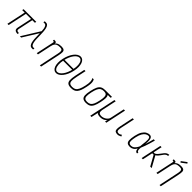

<svg xmlns="http://www.w3.org/2000/svg" viewBox="577 -3052 5446 5446"><g transform="rotate(45 3300.0 -329.0)"><path d="M485 0Q406 0 375 -33.5Q344 -67 360 -138L462 -618H615L605 -572H97L107 -618H615L605 -572H502L409 -134Q402 -100 406.5 -80.5Q411 -61 431.5 -53.5Q452 -46 491 -46ZM75 0 201 -593H251L125 0Z M1056 0Q1008 0 980.5 -32Q953 -64 939.5 -117.5Q926 -171 921.5 -238Q917 -305 916 -377Q915 -449 912.5 -516Q910 -583 900.5 -636.5Q891 -690 869 -722Q847 -754 807 -754H765L774 -800H822Q869 -800 896.5 -768Q924 -736 937 -682.5Q950 -629 954.5 -562Q959 -495 960.5 -423Q962 -351 964.5 -284Q967 -217 977 -163.5Q987 -110 1009.5 -78Q1032 -46 1072 -46H1114L1104 0ZM575 0 929 -571 932 -492 627 0Z M1559 182 1683 -405Q1698 -473 1697 -512.5Q1696 -552 1674 -569Q1652 -586 1601 -586Q1537 -586 1495.5 -571.5Q1454 -557 1429.5 -519.5Q1405 -482 1390 -412L1302 0H1252L1360 -508L1419 -556Q1444 -584 1472 -600.5Q1500 -617 1534.5 -624.5Q1569 -632 1612 -632Q1684 -632 1716 -609.5Q1748 -587 1749.5 -536.5Q1751 -486 1733 -401L1609 182ZM1361 -510Q1368 -541 1369 -554.5Q1370 -568 1360.5 -572Q1351 -576 1325 -576L1330 -618Q1357 -618 1376.5 -616.5Q1396 -615 1407 -609Q1418 -603 1421.5 -589.5Q1425 -576 1420 -552Z M2036 14Q1986 14 1949 -16Q1912 -46 1891.5 -101.5Q1871 -157 1869 -233.5Q1867 -310 1887 -404Q1907 -496 1940.5 -571.5Q1974 -647 2016.5 -701Q2059 -755 2107 -784.5Q2155 -814 2203 -814Q2253 -814 2289.5 -784Q2326 -754 2347 -698.5Q2368 -643 2370 -566.5Q2372 -490 2352 -396Q2332 -304 2298.5 -228.5Q2265 -153 2222 -99Q2179 -45 2131.5 -15.5Q2084 14 2036 14ZM2037 -32Q2075 -32 2114.5 -58.5Q2154 -85 2190.5 -134.5Q2227 -184 2256 -252Q2285 -320 2303 -404Q2327 -514 2320 -595.5Q2313 -677 2282 -722.5Q2251 -768 2202 -768Q2164 -768 2124.5 -741.5Q2085 -715 2048.5 -665.5Q2012 -616 1983 -548Q1954 -480 1936 -396Q1913 -287 1919.5 -205Q1926 -123 1957 -77.5Q1988 -32 2037 -32ZM1909 -377 1919 -423H2334L2324 -377Z M2636 14Q2549 14 2505.5 -17.5Q2462 -49 2457 -123.5Q2452 -198 2479 -326L2541 -618H2591L2528 -322Q2505 -211 2506.5 -148Q2508 -85 2540 -58.5Q2572 -32 2637 -32Q2705 -32 2749.5 -59.5Q2794 -87 2824.5 -151.5Q2855 -216 2879 -328Q2891 -383 2896 -426Q2901 -469 2899.5 -503Q2898 -537 2890.5 -565.5Q2883 -594 2869 -620L2922 -616Q2940 -581 2946.5 -542.5Q2953 -504 2948.5 -451Q2944 -398 2927 -320Q2907 -224 2882.5 -160Q2858 -96 2824.5 -57.5Q2791 -19 2745 -2.5Q2699 14 2636 14Z M3236 14Q3153 14 3111.5 -16.5Q3070 -47 3064.5 -118.5Q3059 -190 3086 -313Q3112 -435 3146 -504.5Q3180 -574 3232 -603Q3284 -632 3364 -632Q3426 -632 3465.5 -618.5Q3505 -605 3523 -570.5Q3541 -536 3538.5 -471.5Q3536 -407 3514 -305Q3489 -184 3454.5 -114Q3420 -44 3368 -15Q3316 14 3236 14ZM3237 -32Q3301 -32 3343.5 -58Q3386 -84 3415 -145.5Q3444 -207 3466 -313Q3488 -418 3486 -477.5Q3484 -537 3454.5 -561.5Q3425 -586 3363 -586Q3300 -586 3257 -560Q3214 -534 3185.5 -473Q3157 -412 3134 -305Q3112 -201 3114 -141Q3116 -81 3146 -56.5Q3176 -32 3237 -32ZM3359 -586 3369 -632H3639L3629 -586Z M3581 182 3751 -618H3801L3706 -173Q3698 -119 3705 -88.5Q3712 -58 3738.5 -45Q3765 -32 3812 -32Q3840 -32 3875 -42Q3910 -52 3943 -72.5Q3976 -93 4001 -123Q4026 -153 4034 -193L4125 -618H4175L4043 0H3993L4012 -82Q3990 -48 3956.5 -26.5Q3923 -5 3885 4.5Q3847 14 3811 14Q3760 14 3727.5 4.5Q3695 -5 3676 -25L3631 182Z M4502 14Q4443 14 4413.5 -7Q4384 -28 4380.5 -78Q4377 -128 4395 -213L4481 -618H4531L4444 -209Q4430 -141 4430 -102.5Q4430 -64 4448 -48Q4466 -32 4503 -32Q4527 -32 4547.5 -40.5Q4568 -49 4598 -71L4621 -25Q4579 -3 4553.5 5.5Q4528 14 4502 14Z M5282 -46 5276 0Q5237 0 5217.5 -24.5Q5198 -49 5193 -91Q5188 -133 5191 -185Q5194 -237 5201 -292.5Q5208 -348 5213 -400Q5218 -452 5216 -494Q5214 -536 5199.5 -560.5Q5185 -585 5153 -585Q5112 -585 5067.5 -558.5Q5023 -532 4985 -468.5Q4947 -405 4923 -294Q4902 -194 4901 -137Q4900 -80 4923.5 -56Q4947 -32 4997 -32Q5046 -32 5088 -61.5Q5130 -91 5169 -159Q5208 -227 5246.5 -340Q5285 -453 5326 -620L5375 -616Q5327 -436 5284 -314.5Q5241 -193 5197.5 -121Q5154 -49 5105 -17.5Q5056 14 4996 14Q4925 14 4890 -15Q4855 -44 4852 -113.5Q4849 -183 4874 -302Q4901 -429 4946.5 -500.5Q4992 -572 5046.5 -602Q5101 -632 5154 -632Q5198 -632 5221 -607.5Q5244 -583 5252 -541Q5260 -499 5258 -447Q5256 -395 5249.5 -339Q5243 -283 5237.5 -231Q5232 -179 5232 -137Q5232 -95 5243 -70.5Q5254 -46 5282 -46Z M5460 0 5592 -618H5642L5586 -354L5636 -355Q5675 -375 5704.5 -408Q5734 -441 5759 -477Q5784 -513 5811 -545Q5838 -577 5871.5 -597.5Q5905 -618 5952 -618L5947 -572Q5910 -572 5883 -553.5Q5856 -535 5833 -505Q5810 -475 5788 -442Q5766 -409 5740 -379.5Q5714 -350 5679 -332L5863 0H5804L5633 -308H5576L5510 0Z M6359 182 6483 -405Q6498 -473 6497 -512.5Q6496 -552 6474 -569Q6452 -586 6401 -586Q6337 -586 6295.5 -571.5Q6254 -557 6229.5 -519.5Q6205 -482 6190 -412L6102 0H6052L6160 -508L6219 -556Q6244 -584 6272 -600.5Q6300 -617 6334.5 -624.5Q6369 -632 6412 -632Q6484 -632 6516 -609.5Q6548 -587 6549.5 -536.5Q6551 -486 6533 -401L6409 182ZM6161 -510Q6168 -541 6169 -554.5Q6170 -568 6160.5 -572Q6151 -576 6125 -576L6130 -618Q6157 -618 6176.5 -616.5Q6196 -615 6207 -609Q6218 -603 6221.5 -589.5Q6225 -576 6220 -552ZM6331 -687 6304 -722 6462 -840 6489 -805Z"/></g></svg>

Font: Victor Mono Thin
Style: Italic
Weight: 100
Italic angle: -12°
Monospace: yes
Designer: Rune Bjørnerås
Version: Version 1.561;gftools[0.9.30]